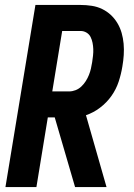

<svg xmlns="http://www.w3.org/2000/svg" viewBox="-20 -755 540 775"><path d="M410 0H283L201 -281H173L127 0H2L123 -735H305Q328 -735 350.5 -731.5Q373 -728 392.5 -718.5Q412 -709 427.5 -694.5Q443 -680 454 -661.5Q465 -643 471 -622Q477 -601 479 -578.5Q481 -556 479.5 -533Q478 -510 474 -487Q469 -456 459 -425.5Q449 -395 430 -368Q411 -341 384 -320.5Q357 -300 327 -290ZM191 -386H259Q272 -386 285 -391Q298 -396 308.5 -406Q319 -416 326.5 -428Q334 -440 339 -452.5Q344 -465 347 -478Q350 -491 352 -504Q354 -517 355.5 -530.5Q357 -544 356.5 -557Q356 -570 353.5 -582.5Q351 -595 345.5 -606Q340 -617 329 -623.5Q318 -630 305 -630H231Z"/></svg>

Font: Iosevka Extrabold
Style: Italic
Weight: 800
Italic angle: -9°
Monospace: yes
Designer: Belleve Invis
Foundry: Belleve Invis
Version: Version 32.5.0; ttfautohint (v1.8.4)